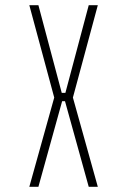

<svg xmlns="http://www.w3.org/2000/svg" viewBox="-20 -720 490 740"><path d="M93 0 189 -344 93 -700H128L218 -362H232L322 -700H357L261 -344L357 0H322L230.5 -330H219.5L128 0Z"/></svg>

Font: Trispace Condensed Thin
Style: Regular
Weight: 100
Width: 3
Designer: Tyler Finck
Foundry: Etcetera Type Company
Version: Version 1.210; ttfautohint (v1.8.3)